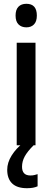

<svg xmlns="http://www.w3.org/2000/svg" viewBox="-20 -765 276 1011"><path d="M119 -745Q174 -745 174 -683Q174 -652 159 -636.5Q144 -621 119 -621Q93 -621 77.5 -636.5Q62 -652 62 -683Q62 -714 77 -729.5Q92 -745 119 -745ZM167 -540V0H68V-540ZM96 113Q96 159 140 159Q153 159 162 156.5Q171 154 178 152V216Q167 221 153.5 223.5Q140 226 122 226Q70 226 44 201Q18 176 18 129Q18 91 41.5 53.5Q65 16 104 -14L157 0Q124 33 110 59Q96 85 96 113Z"/></svg>

Font: Noto Sans Lao UI Cond Med
Style: Regular
Weight: 500
Width: 3
Designer: Monotype Design Team
Foundry: Monotype Imaging Inc.
Version: Version 2.000; ttfautohint (v1.8.4.7-5d5b)